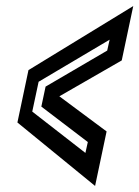

<svg xmlns="http://www.w3.org/2000/svg" viewBox="-20 -613 460 634"><path d="M294 1 37.5 -208.5 74 -381.5 420 -593 382 -413.5 176 -295 332 -179ZM262 -108 270 -144 116.5 -261 130.5 -327 334 -446 342 -482 107.5 -343 86.5 -244.5Z"/></svg>

Font: Tourney SemiBold
Style: Italic
Weight: 600
Italic angle: -12°
Version: Version 1.015